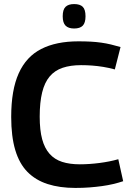

<svg xmlns="http://www.w3.org/2000/svg" viewBox="-20 -913 652 943"><path d="M35 -339Q35 -471 72 -553Q109 -635 182.5 -672.5Q256 -710 365 -710Q398 -710 425.5 -708.5Q453 -707 477.5 -703.5Q502 -700 525 -694.5Q548 -689 572 -682L544 -572Q515 -580 487 -584.5Q459 -589 432.5 -591Q406 -593 378 -593Q326 -593 287.5 -580Q249 -567 224 -537.5Q199 -508 187 -459Q175 -410 175 -340Q175 -274 187 -229.5Q199 -185 223.5 -157.5Q248 -130 285 -118Q322 -106 372 -106Q418 -106 468.5 -112.5Q519 -119 561 -131L585 -23Q561 -15 535.5 -9Q510 -3 481 1Q452 5 420 7.5Q388 10 350 10Q273 10 214 -9Q155 -28 115 -68.5Q75 -109 55 -176Q35 -243 35 -339ZM344 -773Q316 -773 302 -787Q288 -801 288 -833Q288 -866 302 -879.5Q316 -893 344 -893Q373 -893 386.5 -879.5Q400 -866 400 -833Q400 -801 386.5 -787Q373 -773 344 -773Z"/></svg>

Font: Georama ExtraCondensed Thin SemiBold
Style: Regular
Weight: 600
Version: Version 1.001